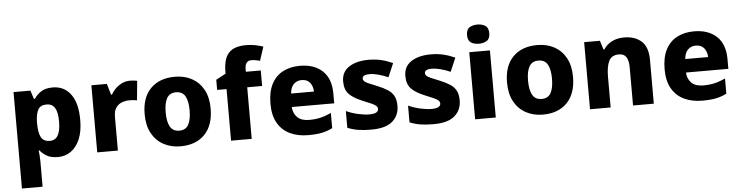

<svg xmlns="http://www.w3.org/2000/svg" viewBox="-54 -1046 6044 1565"><g transform="rotate(-5 2967.5 -264.0)"><path d="M391 -559Q484 -559 538 -486.5Q592 -414 592 -276Q592 -182 565 -118.5Q538 -55 491.5 -22.5Q445 10 386 10Q326 10 292 -11.5Q258 -33 239 -57H233Q235 -39 237 -16Q239 7 239 34V240H70V-549H208L231 -479H239Q260 -512 295.5 -535.5Q331 -559 391 -559ZM330 -425Q280 -425 260.5 -392Q241 -359 239 -292V-277Q239 -204 258.5 -165.5Q278 -127 332 -127Q419 -127 419 -278Q419 -355 396.5 -390Q374 -425 330 -425Z M1023 -559Q1039 -559 1056 -557Q1073 -555 1082 -553L1067 -394Q1056 -397 1041.5 -398.5Q1027 -400 1003 -400Q975 -400 946 -390Q917 -380 896.5 -353Q876 -326 876 -275V0H707V-549H834L860 -459H868Q891 -501 932.5 -530Q974 -559 1023 -559Z M1659 -276Q1659 -138 1586.5 -64Q1514 10 1388 10Q1310 10 1249 -23.5Q1188 -57 1153.5 -120.5Q1119 -184 1119 -276Q1119 -412 1191.5 -485.5Q1264 -559 1391 -559Q1469 -559 1529.5 -526Q1590 -493 1624.5 -430Q1659 -367 1659 -276ZM1291 -276Q1291 -200 1314 -159Q1337 -118 1390 -118Q1442 -118 1464.5 -159Q1487 -200 1487 -276Q1487 -352 1464 -392Q1441 -432 1389 -432Q1337 -432 1314 -392Q1291 -352 1291 -276Z M2093 -422H1971V0H1802V-422H1725V-505L1805 -548V-562Q1805 -669 1849 -717Q1893 -765 1990 -765Q2031 -765 2064 -758.5Q2097 -752 2131 -741L2094 -628Q2079 -632 2061 -635.5Q2043 -639 2023 -639Q1971 -639 1971 -569V-549H2093Z M2413 -559Q2530 -559 2598 -495.5Q2666 -432 2666 -309V-230H2319Q2322 -177 2355 -145Q2388 -113 2451 -113Q2502 -113 2544.5 -123Q2587 -133 2632 -154V-30Q2592 -9 2546 0.5Q2500 10 2432 10Q2350 10 2285.5 -20Q2221 -50 2184.5 -112.5Q2148 -175 2148 -271Q2148 -368 2181 -432Q2214 -496 2274 -527.5Q2334 -559 2413 -559ZM2418 -442Q2379 -442 2353 -416.5Q2327 -391 2323 -340H2510Q2509 -383 2486 -412.5Q2463 -442 2418 -442Z M3178 -165Q3178 -87 3123 -38.5Q3068 10 2948 10Q2890 10 2844.5 3Q2799 -4 2755 -22V-159Q2803 -137 2855 -126Q2907 -115 2942 -115Q2982 -115 3000 -125Q3018 -135 3018 -153Q3018 -167 3007.5 -177.5Q2997 -188 2971 -200Q2945 -212 2897 -231Q2826 -260 2790 -296.5Q2754 -333 2754 -401Q2754 -479 2815 -519Q2876 -559 2976 -559Q3030 -559 3077 -548Q3124 -537 3173 -515L3125 -403Q3085 -421 3044 -431.5Q3003 -442 2976 -442Q2915 -442 2915 -411Q2915 -398 2924.5 -388.5Q2934 -379 2959.5 -368Q2985 -357 3032 -338Q3081 -318 3113.5 -296.5Q3146 -275 3162 -244Q3178 -213 3178 -165Z M3687 -165Q3687 -87 3632 -38.5Q3577 10 3457 10Q3399 10 3353.5 3Q3308 -4 3264 -22V-159Q3312 -137 3364 -126Q3416 -115 3451 -115Q3491 -115 3509 -125Q3527 -135 3527 -153Q3527 -167 3516.5 -177.5Q3506 -188 3480 -200Q3454 -212 3406 -231Q3335 -260 3299 -296.5Q3263 -333 3263 -401Q3263 -479 3324 -519Q3385 -559 3485 -559Q3539 -559 3586 -548Q3633 -537 3682 -515L3634 -403Q3594 -421 3553 -431.5Q3512 -442 3485 -442Q3424 -442 3424 -411Q3424 -398 3433.5 -388.5Q3443 -379 3468.5 -368Q3494 -357 3541 -338Q3590 -318 3622.5 -296.5Q3655 -275 3671 -244Q3687 -213 3687 -165Z M3884 -768Q3921 -768 3948 -751.5Q3975 -735 3975 -689Q3975 -644 3948 -627.5Q3921 -611 3884 -611Q3846 -611 3819.5 -627.5Q3793 -644 3793 -689Q3793 -735 3819.5 -751.5Q3846 -768 3884 -768ZM3968 -549V0H3799V-549Z M4624 -276Q4624 -138 4551.5 -64Q4479 10 4353 10Q4275 10 4214 -23.5Q4153 -57 4118.5 -120.5Q4084 -184 4084 -276Q4084 -412 4156.5 -485.5Q4229 -559 4356 -559Q4434 -559 4494.5 -526Q4555 -493 4589.5 -430Q4624 -367 4624 -276ZM4256 -276Q4256 -200 4279 -159Q4302 -118 4355 -118Q4407 -118 4429.5 -159Q4452 -200 4452 -276Q4452 -352 4429 -392Q4406 -432 4354 -432Q4302 -432 4279 -392Q4256 -352 4256 -276Z M5067 -559Q5154 -559 5207.5 -511.5Q5261 -464 5261 -358V0H5091V-311Q5091 -367 5072.5 -396Q5054 -425 5013 -425Q4952 -425 4930 -379.5Q4908 -334 4908 -250V0H4739V-549H4868L4891 -476H4898Q4924 -516 4967 -537.5Q5010 -559 5067 -559Z M5638 -559Q5755 -559 5823 -495.5Q5891 -432 5891 -309V-230H5544Q5547 -177 5580 -145Q5613 -113 5676 -113Q5727 -113 5769.5 -123Q5812 -133 5857 -154V-30Q5817 -9 5771 0.5Q5725 10 5657 10Q5575 10 5510.5 -20Q5446 -50 5409.5 -112.5Q5373 -175 5373 -271Q5373 -368 5406 -432Q5439 -496 5499 -527.5Q5559 -559 5638 -559ZM5643 -442Q5604 -442 5578 -416.5Q5552 -391 5548 -340H5735Q5734 -383 5711 -412.5Q5688 -442 5643 -442Z"/></g></svg>

Font: Noto Sans Georgian ExtraBold
Style: Regular
Weight: 800
Designer: Monotype Design Team, Akaki Razmadze
Foundry: Google LLC
Version: Version 2.005; ttfautohint (v1.8.4.7-5d5b)